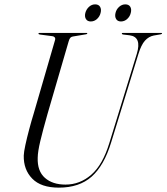

<svg xmlns="http://www.w3.org/2000/svg" viewBox="-20 -851 764 881"><path d="M481.5 -194 608 -605Q631 -681.5 575 -689L545.5 -692.5Q539 -693.5 539 -697Q539 -700 543.5 -700H720Q723.5 -700 723.5 -697.5Q723.5 -695 717.5 -693.5L685.5 -688Q662.5 -683.5 645.2 -664.5Q628 -645.5 615 -603L490 -197.5Q457.5 -91 400.5 -40.5Q343.5 10 250 10Q168 10 127.8 -31.5Q87.5 -73 89 -137.5Q89.5 -153.5 96.5 -186Q103.5 -218.5 113.8 -257Q124 -295.5 134.5 -329.5L232.5 -667Q235 -675 230.8 -679.8Q226.5 -684.5 220 -685L163 -692.5Q156.5 -693.5 156.5 -697Q156.5 -700 161 -700H377Q380.5 -700 380.5 -697.5Q380.5 -694.5 374 -693.5L314.5 -683.5Q307.5 -682.5 303 -678Q298.5 -673.5 295 -661L198 -328Q176 -250.5 164.8 -203.2Q153.5 -156 153 -127Q151 -66 186 -35Q221 -4 280.5 -4Q346.5 -4 398.8 -49.2Q451 -94.5 481.5 -194ZM396.5 -752.5Q381 -752.5 374.2 -763.8Q367.5 -775 371.5 -791.5Q376 -808.5 388.5 -819.8Q401 -831 416.5 -831Q432.5 -831 439.2 -819.8Q446 -808.5 441.5 -791.5Q437.5 -775 425 -763.8Q412.5 -752.5 396.5 -752.5ZM535 -752.5Q519.5 -752.5 512.8 -763.8Q506 -775 510 -791.5Q514 -808.5 526.8 -819.8Q539.5 -831 555 -831Q571 -831 577.8 -819.8Q584.5 -808.5 580 -791.5Q576 -775 563.5 -763.8Q551 -752.5 535 -752.5Z"/></svg>

Font: Fraunces 144pt S000 Light
Style: Italic
Weight: 300
Italic angle: -16°
Version: Version 1.000; ttfautohint (v1.8.3)